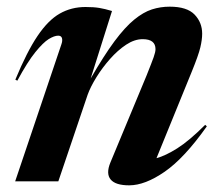

<svg xmlns="http://www.w3.org/2000/svg" viewBox="-20 -544 658 576"><path d="M32 -302 26 -305Q60.5 -388.5 92.5 -436Q124.5 -483.5 159.2 -503.2Q194 -523 236.5 -523Q261.5 -523 278 -520.2Q294.5 -517.5 316 -511L252 -308.5Q291.5 -377 323.2 -419.8Q355 -462.5 382.5 -485Q410 -507.5 435.8 -515.8Q461.5 -524 489 -524Q541 -524 563.8 -500.2Q586.5 -476.5 586.5 -443Q586.5 -425 581 -401.8Q575.5 -378.5 555.5 -329.5L449.5 -69.5Q476 -76.5 511.8 -99Q547.5 -121.5 595.5 -169.5L600.5 -165Q533 -69.5 474 -28.8Q415 12 367.5 12Q326.5 12 312 -5.5Q297.5 -23 311 -56L419.5 -317Q435.5 -357 441 -372.5Q446.5 -388 446.5 -396.5Q446.5 -426.5 408 -426.5Q383.5 -426.5 358.2 -409.8Q333 -393 310 -367Q287 -341 269.2 -312.2Q251.5 -283.5 243 -260L155 0H25.5L164 -410.5Q168 -421.5 166 -429.2Q164 -437 154.5 -437Q143 -437 126.2 -426.8Q109.5 -416.5 86 -387.5Q62.5 -358.5 32 -302Z"/></svg>

Font: Newsreader Display SemiBold
Style: Italic
Weight: 600
Italic angle: -17°
Designer: Hugues Gentile
Foundry: Production Type
Version: Version 1.001